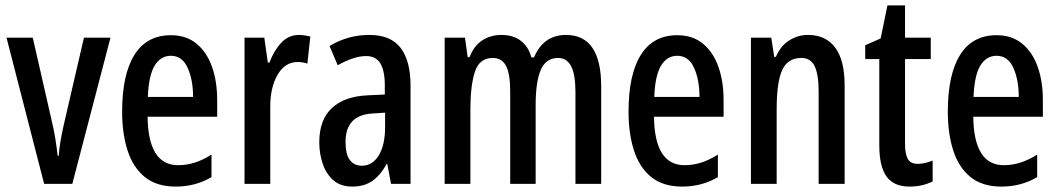

<svg xmlns="http://www.w3.org/2000/svg" viewBox="-20 -679 3908 709"><path d="M143 0 4 -540H101L171 -233Q179 -200 184 -169Q189 -138 193 -104H197Q198 -124 202.5 -152Q207 -180 215 -216L290 -540H388L247 0Z M611 -549Q668 -549 706 -517.5Q744 -486 763 -432Q782 -378 782 -309V-248H525Q527 -69 638 -69Q669 -69 699 -78.5Q729 -88 761 -108V-25Q702 10 629 10Q558 10 514.5 -25.5Q471 -61 451 -123.5Q431 -186 431 -266Q431 -404 476.5 -476.5Q522 -549 611 -549ZM611 -473Q573 -473 551 -436.5Q529 -400 526 -321H693Q693 -384 673 -428.5Q653 -473 611 -473Z M1084 -550Q1093 -550 1103.5 -548.5Q1114 -547 1126 -544L1115 -444Q1107 -447 1097.5 -448.5Q1088 -450 1079 -450Q1032 -450 1004.5 -402Q977 -354 978 -280V0H883V-540H956L969 -448H975Q992 -493 1019 -521.5Q1046 -550 1084 -550Z M1344 -550Q1423 -550 1459.5 -502Q1496 -454 1496 -362V0H1424L1410 -74H1408Q1385 -32 1355 -11Q1325 10 1281 10Q1238 10 1211.5 -13Q1185 -36 1172 -73.5Q1159 -111 1159 -154Q1159 -236 1205 -279.5Q1251 -323 1337 -327L1401 -330V-363Q1401 -418 1384.5 -445Q1368 -472 1332 -472Q1287 -472 1227 -438L1197 -509Q1264 -550 1344 -550ZM1357 -260Q1256 -255 1256 -155Q1256 -109 1272 -88Q1288 -67 1316 -67Q1355 -67 1378.5 -105Q1402 -143 1402 -210V-263Z M2070 -550Q2200 -550 2200 -360V0H2105V-338Q2105 -404 2089 -434.5Q2073 -465 2041 -465Q1996 -465 1977 -421Q1958 -377 1958 -291V0H1864V-341Q1864 -407 1848.5 -436Q1833 -465 1800 -465Q1750 -465 1733.5 -413.5Q1717 -362 1717 -275V0H1622V-540H1697L1707 -468H1714Q1730 -510 1761 -530Q1792 -550 1831 -550Q1877 -550 1905 -527Q1933 -504 1942 -467H1952Q1987 -550 2070 -550Z M2481 -549Q2538 -549 2576 -517.5Q2614 -486 2633 -432Q2652 -378 2652 -309V-248H2395Q2397 -69 2508 -69Q2539 -69 2569 -78.5Q2599 -88 2631 -108V-25Q2572 10 2499 10Q2428 10 2384.5 -25.5Q2341 -61 2321 -123.5Q2301 -186 2301 -266Q2301 -404 2346.5 -476.5Q2392 -549 2481 -549ZM2481 -473Q2443 -473 2421 -436.5Q2399 -400 2396 -321H2563Q2563 -384 2543 -428.5Q2523 -473 2481 -473Z M2964 -550Q3029 -550 3064 -503.5Q3099 -457 3099 -363V0H3003V-341Q3003 -403 2988.5 -434Q2974 -465 2939 -465Q2889 -465 2868.5 -420.5Q2848 -376 2848 -275V0H2753V-540H2828L2839 -469H2845Q2862 -509 2894 -529.5Q2926 -550 2964 -550Z M3369 -74Q3382 -74 3395.5 -77Q3409 -80 3424 -86V-9Q3386 10 3339 10Q3280 10 3253.5 -27.5Q3227 -65 3227 -142V-461H3175V-512L3232 -537L3257 -659H3322V-540H3417V-461H3322V-148Q3322 -111 3332 -92.5Q3342 -74 3369 -74Z M3660 -549Q3717 -549 3755 -517.5Q3793 -486 3812 -432Q3831 -378 3831 -309V-248H3574Q3576 -69 3687 -69Q3718 -69 3748 -78.5Q3778 -88 3810 -108V-25Q3751 10 3678 10Q3607 10 3563.5 -25.5Q3520 -61 3500 -123.5Q3480 -186 3480 -266Q3480 -404 3525.5 -476.5Q3571 -549 3660 -549ZM3660 -473Q3622 -473 3600 -436.5Q3578 -400 3575 -321H3742Q3742 -384 3722 -428.5Q3702 -473 3660 -473Z"/></svg>

Font: Noto Sans Tamil ExtraCondensed Medium
Style: Regular
Weight: 500
Width: 2
Designer: Jelle Bosma - Monotype Design Team
Foundry: Monotype Imaging Inc.
Version: Version 2.004; ttfautohint (v1.8.4.7-5d5b)